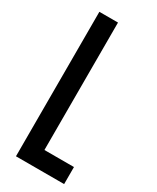

<svg xmlns="http://www.w3.org/2000/svg" viewBox="-189 -784 685 839"><g transform="rotate(30 153.5 -364.5)"><path d="M49 0V-729H143V-86H292V0Z"/></g></svg>

Font: Mona Sans Condensed Medium
Style: Regular
Weight: 500
Width: 3
Designer: Deni Anggara
Foundry: GitHub
Version: Version 1.001; ttfautohint (v1.8.4.7-5d5b);gftools[0.9.31]